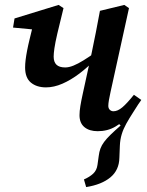

<svg xmlns="http://www.w3.org/2000/svg" viewBox="-20 -519 599 780"><path d="M330 241 321 210Q344 200 358.5 186.5Q373 173 376 151L381 115Q383 98 388 84.5Q393 71 403 57.5Q413 44 429.5 28Q446 12 470 -9L457 -22L525 -110L553 -113Q536 -86 520.5 -62Q505 -38 493 -16.5Q481 5 474.5 26.5Q468 48 467 72L465 122Q464 172 428.5 201.5Q393 231 330 241ZM167 -164Q129 -164 105.5 -183.5Q82 -203 82 -245Q82 -259 84 -275.5Q86 -292 90 -313Q94 -334 100.5 -360.5Q107 -387 115 -420L150 -396L33 -407L39 -444L218 -499L238 -486Q222 -422 213 -383Q204 -344 201 -322.5Q198 -301 198 -289Q198 -267 209.5 -256Q221 -245 245 -245Q260 -245 278.5 -252.5Q297 -260 319.5 -274Q342 -288 369 -307L386 -281H370Q338 -247 303 -220.5Q268 -194 233.5 -179Q199 -164 167 -164ZM377 14Q343 14 323 -2.5Q303 -19 303 -51Q303 -67 306.5 -88.5Q310 -110 316 -137L352 -302Q361 -345 369.5 -388Q378 -431 386 -475L485 -499L504 -486L429 -145Q425 -127 422.5 -112.5Q420 -98 420 -89Q420 -79 426 -73Q432 -67 441 -67Q458 -67 477 -83Q496 -99 524 -134L554 -113Q533 -81 506.5 -52Q480 -23 448.5 -4.5Q417 14 377 14Z"/></svg>

Font: Source Serif 4 18pt SemiBold
Style: Italic
Weight: 600
Italic angle: -12°
Designer: Frank Grießhammer
Foundry: Adobe Systems Incorporated
Version: Version 4.004;hotconv 1.0.116;makeotfexe 2.5.65601